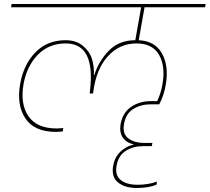

<svg xmlns="http://www.w3.org/2000/svg" viewBox="-20 -760 1043 955"><path d="M35 -724 38 -740H1003L1000 -724H699L670 -560Q751 -556 785.5 -494.5Q820 -433 805 -341Q796 -286 772 -241H728Q680 -241 643 -218Q606 -195 597 -144Q588 -96 617.5 -72.5Q647 -49 701 -49H738L735 -33H691Q643 -33 606 -10Q569 13 560 64Q551 112 580.5 135.5Q610 159 664 159Q719 159 761 143L758 159Q718 175 661 175Q600 175 566.5 147Q533 119 543 63Q551 21 579.5 -6Q608 -33 643 -40L644 -42Q607 -51 590 -77Q573 -103 580 -144Q591 -201 633 -229Q675 -257 731 -257H762Q781 -298 788 -341Q804 -429 771.5 -486.5Q739 -544 659 -544Q574 -544 516 -479.5Q458 -415 444 -303L443 -295H426L427 -303Q457 -544 307 -544Q223 -544 168 -487.5Q113 -431 97 -341Q80 -243 121.5 -182Q163 -121 263 -121Q271 -121 295 -123L292 -106Q268 -104 258 -104Q152 -104 107 -170Q62 -236 80 -341Q97 -439 156 -499.5Q215 -560 306 -560Q359 -560 392.5 -532Q426 -504 437.5 -466.5Q449 -429 447 -387H449Q472 -458 522.5 -509Q573 -560 653 -560L682 -724Z"/></svg>

Font: Poppins Thin
Style: Italic
Weight: 250
Italic angle: -10°
Designer: Ninad Kale (Devanagari), Jonny Pinhorn (Latin)
Foundry: Indian Type Foundry
Version: Version 3.200;PS 1.000;hotconv 16.6.54;makeotf.lib2.5.65590